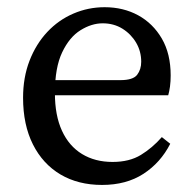

<svg xmlns="http://www.w3.org/2000/svg" viewBox="-20 -508 550 541"><path d="M274.7 -487.7Q327.5 -487.7 369.3 -464.9Q411 -442.1 436 -399.3Q460.9 -356.5 460.9 -295.5Q460.9 -278.5 459 -264.2Q457 -249.8 454 -239.6H83.7V-282.2H318.9Q354.9 -282.2 366.4 -297.2Q377.9 -312.2 377.9 -333.9Q377.9 -363.2 363.7 -387.5Q349.5 -411.8 325.1 -427.1Q300.6 -442.3 269.4 -442.3Q238.1 -442.3 206.9 -422.9Q175.6 -403.5 155.2 -360.6Q134.7 -317.7 134.7 -245.7Q134.7 -182.8 154.6 -139.6Q174.5 -96.3 211.2 -74Q247.8 -51.7 297.1 -51.7Q344.7 -51.7 377 -71.5Q409.3 -91.2 436 -121.7L459.7 -102.9Q432.5 -49.6 384.2 -18.2Q335.9 13.1 267.6 13.1Q200.3 13.1 150.4 -16.4Q100.5 -46 72.8 -101.1Q45 -156.3 45 -232.5Q45 -289.9 63.2 -336.9Q81.4 -383.9 113.2 -417.9Q145 -451.8 186.8 -469.7Q228.6 -487.7 274.7 -487.7Z"/></svg>

Font: Adobe Variable Font Prototype
Style: Regular
Weight: 389
Designer: Frank Grießhammer
Foundry: Adobe
Version: Version 1.004;hotconv 1.0.113;makeotfexe 2.5.65598